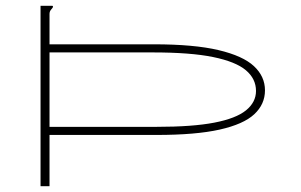

<svg xmlns="http://www.w3.org/2000/svg" viewBox="-20 -643 1040 663"><path d="M120 0V-623H161Q163 -622 163 -620Q163 -617 157 -610.5Q151 -604 151 -595V-490H511Q650 -490 734.5 -470Q819 -450 857 -414.5Q895 -379 895 -331Q895 -283 858 -248.5Q821 -214 738.5 -195.5Q656 -177 521 -177H151V0ZM151 -205H521Q645 -205 720 -219.5Q795 -234 829.5 -262Q864 -290 864 -329Q864 -371 829 -400.5Q794 -430 716 -446Q638 -462 507 -462H151Z"/></svg>

Font: Inconsolata UltraExpanded ExtraLight
Style: Regular
Weight: 200
Width: 9
Monospace: yes
Designer: Raph Levien, Cyreal, Brenton Simpson
Foundry: Raph Levien, Cyreal, Google
Version: Version 3.001; ttfautohint (v1.8.2.53-6de2)